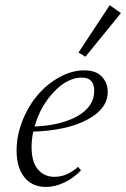

<svg xmlns="http://www.w3.org/2000/svg" viewBox="-20 -720 493 751"><path d="M314 -498 287.1 -514.6 409.2 -699.7 453.1 -668.9ZM159.7 11.2Q106 11.2 75.4 -26.6Q44.9 -64.5 44.9 -131.3Q44.9 -189.5 67.6 -247.1Q90.3 -304.7 127 -347.9Q163.6 -391.1 212.2 -418Q260.7 -444.8 309.6 -444.8Q355.5 -444.8 378.4 -420.2Q401.4 -395.5 401.4 -360.4Q401.4 -294.4 321.5 -252Q241.7 -209.5 109.9 -205.1Q103.5 -172.4 103.5 -145.5Q103.5 -86.4 128.4 -57.4Q153.3 -28.3 192.9 -28.3Q241.7 -28.3 285.2 -67.4L296.9 -53.7Q268.1 -23.4 231.7 -6.1Q195.3 11.2 159.7 11.2ZM299.8 -416.5Q243.7 -416.5 190.4 -360.1Q137.2 -303.7 115.2 -225.1Q221.7 -230 285.2 -267.1Q348.6 -304.2 348.6 -365.2Q348.6 -416.5 299.8 -416.5Z"/></svg>

Font: Elstob Light
Style: Italic
Weight: 300
Italic angle: -20°
Designer: Peter S. Baker
Version: Version 1.015